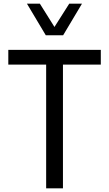

<svg xmlns="http://www.w3.org/2000/svg" viewBox="-20 -1020 590 1040"><path d="M322 -829 424 -1000H355L275 -874L196 -1000H126L228 -829ZM526 -750H25V-670H230V0H321V-670H526Z"/></svg>

Font: Orkney
Style: Regular
Weight: 400
Designer: Samuel Oakes and Alfredo Marco Pradil
Foundry: Alfredo Marco Pradil
Version: 1.0; ttfautohint (v1.5)